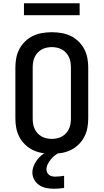

<svg xmlns="http://www.w3.org/2000/svg" viewBox="-20 -942 640 1186"><path d="M300 8Q270 8 240.5 3Q211 -2 184.5 -14.5Q158 -27 136 -48Q114 -69 100 -95.5Q86 -122 80.5 -151Q75 -180 75 -210V-525Q75 -555 80.5 -584Q86 -613 100 -639.5Q114 -666 136 -687Q158 -708 184.5 -720.5Q211 -733 240.5 -738Q270 -743 300 -743Q330 -743 359.5 -738Q389 -733 415.5 -720.5Q442 -708 464 -687Q486 -666 500 -639.5Q514 -613 519.5 -584Q525 -555 525 -525V-210Q525 -180 519.5 -151Q514 -122 500 -95.5Q486 -69 464 -48Q442 -27 415.5 -14.5Q389 -2 359.5 3Q330 8 300 8ZM300 -84Q316 -84 332.5 -87.5Q349 -91 363 -99Q377 -107 388 -119Q399 -131 406 -146Q413 -161 415.5 -177.5Q418 -194 418 -210V-525Q418 -541 415.5 -557.5Q413 -574 406 -589Q399 -604 388 -616Q377 -628 363 -636Q349 -644 332.5 -647.5Q316 -651 300 -651Q284 -651 267.5 -647.5Q251 -644 237 -636Q223 -628 212 -616Q201 -604 194 -589Q187 -574 184.5 -557.5Q182 -541 182 -525V-210Q182 -194 184.5 -177.5Q187 -161 194 -146Q201 -131 212 -119Q223 -107 237 -99Q251 -91 267.5 -87.5Q284 -84 300 -84ZM314 224Q291 224 267.5 219.5Q244 215 224 202.5Q204 190 192 168.5Q180 147 180 124Q180 104 187.5 84.5Q195 65 207 48.5Q219 32 234.5 19Q250 6 268 -5L273 -8H348V0Q333 7 319 18Q305 29 294 42.5Q283 56 275 72Q267 88 267 105Q267 115 271.5 124Q276 133 284 139Q292 145 301.5 147Q311 149 321 149Q335 149 348.5 147.5Q362 146 376 144V219Q360 221 344.5 222.5Q329 224 314 224ZM128 -848V-922H472V-848Z"/></svg>

Font: Iosevka SS04 Semibold Extended
Style: Regular
Weight: 600
Width: 7
Monospace: yes
Designer: Belleve Invis
Foundry: Belleve Invis
Version: Version 19.0.0; ttfautohint (v1.8.4)